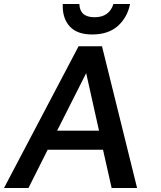

<svg xmlns="http://www.w3.org/2000/svg" viewBox="-96 -938 804 958"><path d="M588 0 413 -707H296L-76 0H46L142 -191H418L461 0ZM398 -286H189L334 -573ZM364 -766Q444 -766 491.5 -808Q539 -850 553 -918H470Q449 -852 376 -852Q302 -852 300 -918H217V-908Q217 -843 253.5 -804.5Q290 -766 364 -766Z"/></svg>

Font: Brisa Sans Medium
Style: Italic
Weight: 600
Italic angle: -8°
Designer: Dalton Maag Ltd
Foundry: Dalton Maag Ltd
Version: Version 1.101;July 10, 2019;FontCreator 11.5.0.2425 64-bit